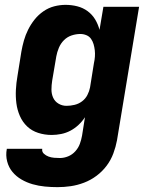

<svg xmlns="http://www.w3.org/2000/svg" viewBox="-20 -548 640 791"><path d="M217 223Q191 223 165 220.5Q139 218 114.5 211Q90 204 68.5 191.5Q47 179 31.5 160.5Q16 142 9.5 117Q3 92 8 66V65H154Q152 77 160.5 85Q169 93 180 97Q191 101 203 102Q215 103 227 103Q244 103 261 96Q278 89 290.5 75Q303 61 309 44.5Q315 28 318 11L330 -65Q319 -48 303.5 -33.5Q288 -19 270 -9.5Q252 0 232 4Q212 8 193 8Q164 8 137.5 -0.5Q111 -9 92 -27Q73 -45 62 -70Q51 -95 47.5 -122.5Q44 -150 45.5 -178.5Q47 -207 52 -235L68 -335Q72 -358 78.5 -381Q85 -404 96 -426Q107 -448 122.5 -467.5Q138 -487 159 -501.5Q180 -516 203.5 -522Q227 -528 250 -528Q275 -528 298.5 -522Q322 -516 341 -502Q360 -488 372 -468Q384 -448 390 -425L406 -520H553L462 30Q457 57 447 84Q437 111 419.5 134.5Q402 158 378 176Q354 194 326.5 204.5Q299 215 271.5 219Q244 223 217 223ZM254 -112Q270 -112 287 -116Q304 -120 318 -130.5Q332 -141 340 -156.5Q348 -172 351 -188L367 -288Q370 -301 371 -314.5Q372 -328 370.5 -341Q369 -354 365.5 -366Q362 -378 355 -388Q348 -398 336 -403Q324 -408 311 -408Q293 -408 275 -402Q257 -396 243.5 -382.5Q230 -369 222.5 -351Q215 -333 212 -316L195 -216Q192 -197 192 -179Q192 -161 199 -145.5Q206 -130 221 -121Q236 -112 254 -112Z"/></svg>

Font: Iosevka Aile Heavy
Style: Italic
Weight: 900
Italic angle: -9°
Designer: Belleve Invis
Foundry: Belleve Invis
Version: Version 31.1.0; ttfautohint (v1.8.4)